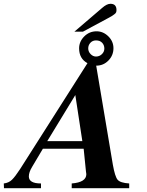

<svg xmlns="http://www.w3.org/2000/svg" viewBox="-88 -992 775 1012"><path d="M419 -646 507 -123Q518 -61 532 -44.5Q546 -28 593 -25V0H290V-25Q367 -31 367 -74Q367 -77 365 -89L353 -208H138L81 -112Q64 -84 64 -62Q64 -25 128 -25V0H-67L-68 -25Q-42 -28 -25 -44.5Q-8 -61 18 -101L373 -659Q329 -683 329 -737Q329 -773 356 -800Q383 -827 421 -827Q456 -827 483 -800.5Q510 -774 510 -738Q510 -700 483.5 -673Q457 -646 420 -646ZM346 -248 309 -491 161 -248ZM462 -736Q462 -754 450.5 -766.5Q439 -779 418 -779Q400 -779 388.5 -766.5Q377 -754 377 -737Q377 -720 389.5 -707Q402 -694 418 -694Q436 -694 449 -706.5Q462 -719 462 -736ZM304 -825 450 -950Q475 -972 494 -972Q526 -972 526 -939Q526 -932 524 -927Q522 -922 514.5 -916.5Q507 -911 501.5 -907.5Q496 -904 481 -896L349 -825Z"/></svg>

Font: STIX
Style: Bold Italic
Weight: 700
Italic angle: -16.33°
Designer: MicroPress Inc., with final additions and corrections provided by Coen Hoffman, Elsevier (retired)
Version: Version 1.1.1